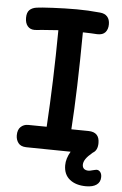

<svg xmlns="http://www.w3.org/2000/svg" viewBox="-59 -751 603 952"><g transform="rotate(5 243.0 -275.0)"><path d="M477 108Q477 133 458.5 146.5Q440 160 406 160Q355 160 324.5 135.5Q294 111 294 65Q294 32 315 -4L93 -7Q66 -8 54 -24Q42 -40 42 -62Q42 -90 57 -104Q72 -118 93 -118L186 -117Q200 -344 202 -599L119 -593Q95 -590 84 -590Q62 -590 49.5 -605Q37 -620 37 -646Q37 -673 50 -685.5Q63 -698 86 -701Q105 -704 165 -707Q225 -710 284 -710Q338 -710 400 -704Q424 -702 436.5 -688Q449 -674 449 -650Q449 -625 436 -610Q423 -595 395 -596Q369 -598 324 -599Q322 -308 309 -115L395 -114Q449 -113 449 -59Q449 -22 425 -9Q401 11 391 26Q381 41 381 55Q381 68 389 75Q397 82 412 82Q418 82 432 78Q448 74 452 74Q462 74 469.5 83Q477 92 477 108Z"/></g></svg>

Font: Mali SemiBold
Style: Regular
Weight: 600
Designer: Kitiyaporn Chalermlarp | Katatrad Aksorn Co.,Ltd.
Foundry: Cadson Demak Co.,Ltd.
Version: Version 1.000; ttfautohint (v1.6)